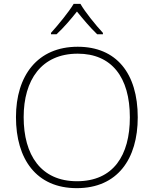

<svg xmlns="http://www.w3.org/2000/svg" viewBox="-20 -968 799 998"><path d="M398 -948H363C338 -906 282 -838 245 -797V-790H274C311 -824 351 -871 380 -908C410 -871 449 -824 485 -790H515V-797C477 -838 422 -906 398 -948ZM696 -358C696 -588 584 -725 384 -725C175 -725 63 -575 63 -359C63 -142 168 10 379 10C591 10 696 -142 696 -358ZM103 -359C103 -552 195 -689 384 -689C560 -689 655 -567 655 -358C655 -160 569 -26 380 -26C192 -26 103 -163 103 -359Z"/></svg>

Font: Noto Sans Cherokee ExtraLight
Style: Regular
Weight: 200
Designer: Monotype Design Team
Foundry: Monotype Imaging Inc.
Version: Version 2.001